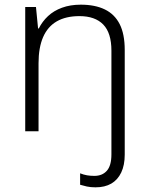

<svg xmlns="http://www.w3.org/2000/svg" viewBox="-20 -562 636 822"><path d="M389 240Q368 240 352 236.5Q336 233 323 229V180Q338 186 352.5 188.5Q367 191 384 191Q418 191 437.5 169Q457 147 457 99V-345Q457 -421 422 -457Q387 -493 320 -493Q262 -493 223 -470.5Q184 -448 164.5 -403Q145 -358 145 -291V0H88V-532H134L143 -440H146Q161 -470 185.5 -493Q210 -516 245.5 -529Q281 -542 326 -542Q387 -542 429 -521.5Q471 -501 492.5 -458.5Q514 -416 514 -348V100Q514 145 499 176.5Q484 208 456.5 224Q429 240 389 240Z"/></svg>

Font: Noto Sans Georgian Light
Style: Regular
Weight: 300
Version: Version 2.002